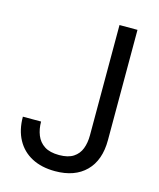

<svg xmlns="http://www.w3.org/2000/svg" viewBox="-108 -777 716 866"><g transform="rotate(15 250.0 -344.0)"><path d="M231 12Q168 12 122.5 -12Q77 -36 52.5 -81Q28 -126 28 -188H113Q113 -153 124.5 -124.5Q136 -96 161.5 -79.5Q187 -63 230 -63Q272 -63 296.5 -79Q321 -95 331.5 -122.5Q342 -150 342 -185V-700H426V-185Q426 -91 374.5 -39.5Q323 12 231 12Z"/></g></svg>

Font: DM Sans 18pt
Style: Regular
Weight: 400
Designer: Colophon Foundry, Jonny Pinhorn
Foundry: Colophon Foundry
Version: Version 4.004;gftools[0.9.30]